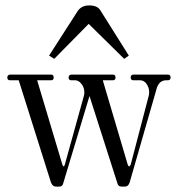

<svg xmlns="http://www.w3.org/2000/svg" viewBox="-20 -679 656 708"><path d="M180 -462 161 -474 267 -639Q281 -659 309 -659Q339 -659 350 -641L455 -474L438 -462L307 -591ZM186 9Q174 9 168 -6L49 -383H17Q7 -383 7 -393Q7 -404 19 -404H168Q178 -404 178 -393Q178 -383 168 -383H117L210 -72Q215 -59 219 -72L290 -328Q291 -332 291 -339Q291 -356 280.5 -369.5Q270 -383 257 -383H243Q233 -383 233 -393Q233 -404 245 -404H396Q406 -404 406 -393Q406 -383 396 -383H359L451 -72Q456 -59 462 -72L529 -328Q530 -332 530 -339Q530 -356 520.5 -369.5Q511 -383 497 -383H472Q462 -383 462 -393Q462 -404 472 -404H599Q609 -404 609 -393Q609 -383 599 -383H593Q569 -383 559 -357L458 -6Q453 9 441 9H428Q415 9 412 -6L310 -325L214 -6Q211 9 200 9Z"/></svg>

Font: HK Venetian
Style: Regular
Weight: 400
Designer: Alfredo Marco Pradil
Foundry: Alfredo Marco Pradil
Version: Version 1.000;PS 001.000;hotconv 1.0.88;makeotf.lib2.5.64775